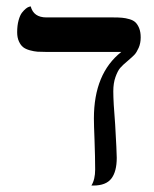

<svg xmlns="http://www.w3.org/2000/svg" viewBox="-20 -574 478 595"><path d="M331.1 -291Q331.1 -258.3 336.9 -188Q341.8 -102.5 341.8 -85Q341.8 -42.5 325.2 -20.8Q308.6 1 269 1H263.2Q274.9 -17.6 274.9 -48.8Q274.9 -85.4 272.9 -141.1Q271 -187 271 -207Q271 -346.2 356 -413.1H123Q106.9 -413.1 96.2 -413.8Q85.4 -414.6 72.3 -418.2Q59.1 -421.9 51.5 -428Q43.9 -434.1 38.6 -445.8Q33.2 -457.5 33.2 -474.1Q33.2 -495.1 37.6 -511Q42 -526.9 48.1 -534.7Q54.2 -542.5 60.3 -547.4Q66.4 -552.2 70.8 -553.2L75.2 -554.2Q84 -520 124 -520H331.1Q347.2 -520 358.2 -519Q369.1 -518.1 381.1 -514.6Q393.1 -511.2 399.9 -504.6Q406.7 -498 411.4 -486.3Q416 -474.6 416 -458Q416 -439.9 409.7 -425.8Q403.3 -411.6 397.2 -405Q391.1 -398.4 377.9 -387.2Q375.5 -384.8 374 -383.8Q360.4 -372.6 352.5 -363.5Q344.7 -354.5 337.9 -335.4Q331.1 -316.4 331.1 -291Z"/></svg>

Font: Common Serif
Style: Regular
Weight: 400
Designer: Philipp H. Poll, Khaled Hosny
Foundry: Stefan Peev, Context Ltd.
Version: Version 1.026